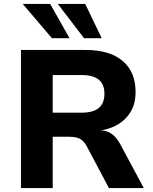

<svg xmlns="http://www.w3.org/2000/svg" viewBox="-20 -960 782 980"><path d="M87 0V-705H417Q540 -705 606 -649Q672 -593 672 -490Q672 -433 648.5 -392Q625 -351 584 -326Q543 -301 491 -294L494 -295L511 -293Q537 -288 557.5 -271Q578 -254 597 -218L714 0H536L423 -213Q413 -232 400 -243Q387 -254 370.5 -258Q354 -262 332 -262H249V0ZM249 -385H397Q456 -385 484.5 -409Q513 -433 513 -482Q513 -530 484 -553.5Q455 -577 395 -577H249ZM409 -765 275 -940H415L499 -765ZM245 -765 96 -940H236L335 -765Z"/></svg>

Font: Nunito Sans 8pt ExtraBold
Style: Regular
Weight: 800
Version: Version 3.101;gftools[0.9.27]